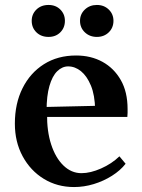

<svg xmlns="http://www.w3.org/2000/svg" viewBox="-20 -740 575 775"><path d="M279 15Q211 15 157 -18Q103 -51 71.5 -109Q40 -167 40 -241Q40 -322 71 -384Q102 -446 157.5 -481Q213 -516 287 -516Q347 -516 393.5 -490.5Q440 -465 467.5 -417Q495 -369 495 -300Q495 -293 495 -284.5Q495 -276 494 -268H154L170 -281Q169 -211 186.5 -157Q204 -103 236 -72Q268 -41 309 -41Q345 -41 388 -60Q431 -79 462 -109L487 -79Q466 -52 432 -30.5Q398 -9 358.5 3Q319 15 279 15ZM168 -293 153 -308 375 -313 364 -297Q363 -356 347 -394.5Q331 -433 307 -452.5Q283 -472 255 -472Q231 -472 211 -452.5Q191 -433 179.5 -393Q168 -353 168 -293ZM371 -591Q342 -591 322.5 -609.5Q303 -628 303 -656Q303 -683 322.5 -701.5Q342 -720 371 -720Q400 -720 419 -701.5Q438 -683 438 -656Q438 -628 419 -609.5Q400 -591 371 -591ZM176 -591Q146 -591 127 -609.5Q108 -628 108 -656Q108 -683 127 -701.5Q146 -720 176 -720Q205 -720 223.5 -701.5Q242 -683 242 -656Q242 -628 223.5 -609.5Q205 -591 176 -591Z"/></svg>

Font: Wittgenstein SemiBold
Style: Regular
Weight: 600
Designer: Jörg Drees
Foundry: Jörg Drees
Version: Version 1.500